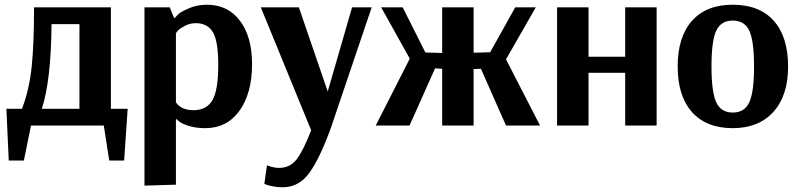

<svg xmlns="http://www.w3.org/2000/svg" viewBox="-20 -531 3382 812"><path d="M17 148 7 -71H73Q104 -152 114 -249Q124 -346 124 -500H449V-71H520L505 148H442L419 0H111L81 148ZM157 -71H316V-429H198Q196 -191 157 -71Z M591 254V-500H698L716 -455H719Q724 -461 733.5 -470.5Q743 -480 778 -495.5Q813 -511 855 -511Q944 -511 995 -443Q1046 -375 1046 -260Q1046 -137 993 -63Q940 11 848 11Q809 11 778.5 1.5Q748 -8 737 -18L727 -27H724V250ZM798 -65Q854 -65 878.5 -107.5Q903 -150 903 -257Q903 -358 880 -395.5Q857 -433 808 -433Q784 -433 763.5 -422.5Q743 -412 734.5 -403.5Q726 -395 724 -390V-98Q747 -65 798 -65Z M1176 261Q1153 261 1133.5 257Q1114 253 1106 250L1098 246L1109 168Q1135 179 1161 179Q1206 179 1234 143.5Q1262 108 1296 20L1083 -500H1244L1366 -144L1469 -500H1552L1379 11Q1332 140 1288 200.5Q1244 261 1176 261Z M1569 0 1713 -283 1592 -500H1683L1779 -309L1850 -307V-500H1983V-308L2053 -310L2159 -500H2246L2120 -280L2264 0H2120L2014 -240L1983 -239V0H1850V-240L1820 -242L1712 0Z M2336 0V-500H2469V-291H2624V-500H2757V0H2624V-223H2469V0Z M3079 11Q2967 11 2906.5 -57Q2846 -125 2846 -250Q2846 -375 2906.5 -443Q2967 -511 3079 -511Q3192 -511 3252.5 -443Q3313 -375 3313 -250Q3313 -126 3250.5 -57.5Q3188 11 3079 11ZM2989 -251Q2989 -142 3009 -98.5Q3029 -55 3079 -55Q3129 -55 3149 -98.5Q3169 -142 3169 -250Q3169 -358 3149 -401Q3129 -444 3079 -444Q3029 -444 3009 -401Q2989 -358 2989 -251Z"/></svg>

Font: Arsenal
Style: Bold
Weight: 700
Designer: Andrij Shevchenko
Foundry: Stairsfor
Version: Version 2.001;PS 002.001;hotconv 1.0.88;makeotf.lib2.5.64775